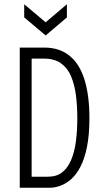

<svg xmlns="http://www.w3.org/2000/svg" viewBox="-20 -884 494 904"><path d="M115 0V-52H206Q246 -52 272.5 -72.5Q299 -93 315 -131Q331 -169 337.5 -219Q344 -269 344 -328Q344 -386 337.5 -436Q331 -486 314.5 -525Q298 -564 267 -586Q236 -608 188 -608H115V-660H188Q260 -660 307.5 -621.5Q355 -583 378 -508.5Q401 -434 401 -328Q401 -249 389.5 -192Q378 -135 358 -97.5Q338 -60 313.5 -39Q289 -18 263 -9Q237 0 214 0ZM73 0V-660H129V0ZM94 -864 195 -779 295 -864V-802L195 -717L94 -802Z"/></svg>

Font: Bricolage Grotesque Condensed ExtraLight
Style: Regular
Weight: 250
Width: 3
Designer: Mathieu Triay
Foundry: Atelier Triay
Version: Version 1.000;gftools[0.9.30]